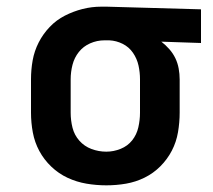

<svg xmlns="http://www.w3.org/2000/svg" viewBox="-20 -548 640 576"><path d="M299 8Q269 8 239.5 3Q210 -2 183 -14.5Q156 -27 134 -48Q112 -69 98 -95Q84 -121 78.5 -150.5Q73 -180 73 -210V-310Q73 -339 78 -367Q83 -395 96 -420.5Q109 -446 129 -467Q149 -488 174.5 -501Q200 -514 227.5 -521Q255 -528 284 -528Q288 -528 292 -528Q296 -528 300 -528L583 -520V-419L464 -423Q477 -413 488 -400.5Q499 -388 506 -373.5Q513 -359 516 -342.5Q519 -326 519 -310V-210Q519 -181 514 -151.5Q509 -122 495.5 -96Q482 -70 461 -49Q440 -28 413.5 -15Q387 -2 358 3Q329 8 299 8ZM299 -93Q321 -93 342 -101.5Q363 -110 376.5 -127Q390 -144 395 -166Q400 -188 400 -210V-310Q400 -331 395.5 -351.5Q391 -372 379 -389.5Q367 -407 348 -416.5Q329 -426 308 -427H300Q298 -427 296.5 -427Q295 -427 293 -427Q271 -427 250.5 -418Q230 -409 216.5 -392Q203 -375 197.5 -353.5Q192 -332 192 -310V-210Q192 -187 197.5 -165Q203 -143 218 -126Q233 -109 254.5 -101Q276 -93 299 -93Z"/></svg>

Font: Zed Sans Extended
Style: Bold
Weight: 700
Width: 7
Designer: Belleve Invis
Foundry: Belleve Invis
Version: Version 1.0.0; ttfautohint (v1.8.4)